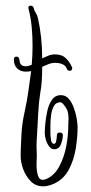

<svg xmlns="http://www.w3.org/2000/svg" viewBox="-20 -585 323 678"><path d="M133 73Q106 73 88.5 55Q71 37 62 12.5Q53 -12 53 -33Q53 -56 54 -73Q55 -90 56 -114Q58 -150 67 -190.5Q76 -231 80 -262L90 -334Q86 -333 81 -332.5Q76 -332 71 -332Q53 -332 41 -343Q29 -354 29 -375Q29 -385 38 -385Q48 -385 48 -374H49Q49 -351 71 -351Q79 -351 92 -356Q95 -389 95 -423Q95 -456 92 -489Q89 -522 81 -553Q81 -554 80.5 -555Q80 -556 80 -557Q80 -565 89 -565Q96 -565 99 -557Q101 -547 106.5 -539Q112 -531 114 -521Q121 -490 125 -453.5Q129 -417 129 -379Q140 -384 151 -388.5Q162 -393 174 -393Q199 -393 213 -379Q227 -365 234 -348Q235 -347 235 -344Q235 -335 225 -335Q219 -335 216 -342Q212 -353 201 -358Q190 -363 175 -363Q162 -363 151 -358.5Q140 -354 129 -349Q129 -324 127.5 -300Q126 -276 122 -256Q117 -225 115 -186Q113 -147 111 -112Q110 -99 109.5 -88.5Q109 -78 109 -67Q109 -60 109.5 -52Q110 -44 110 -35Q110 -29 109.5 -20.5Q109 -12 109 -2Q109 17 113.5 33.5Q118 50 131 50Q137 50 144 47Q173 34 190 1.5Q207 -31 214 -69Q221 -107 221 -136Q221 -145 221.5 -153Q222 -161 222 -168Q222 -180 219 -191Q216 -202 206 -214Q202 -220 199 -221.5Q196 -223 194 -224Q178 -224 170.5 -211Q163 -198 160.5 -179Q158 -160 158 -142Q158 -124 158 -115Q158 -106 160 -91.5Q162 -77 171 -77Q177 -77 179 -90Q181 -103 181 -108Q181 -117 191 -117Q201 -117 202 -108Q202 -95 195.5 -76.5Q189 -58 171 -58Q161 -58 153.5 -68Q146 -78 142 -91.5Q138 -105 138 -115Q138 -127 140 -148.5Q142 -170 147 -193Q152 -216 163.5 -232.5Q175 -249 195 -249Q212 -249 223 -236Q234 -223 241 -203.5Q248 -184 251 -165.5Q254 -147 254 -136Q254 -101 247.5 -60.5Q241 -20 223 14Q205 48 170 64Q149 73 133 73Z"/></svg>

Font: Ruge Boogie
Style: Regular
Weight: 400
Designer: Robert E. Leuschke
Foundry: Robert E. Leuschke
Version: Version 1.010; ttfautohint (v1.8.3)